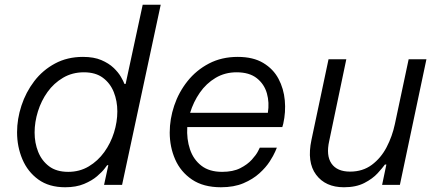

<svg xmlns="http://www.w3.org/2000/svg" viewBox="-20 -780 1835 810"><path d="M255 10Q187 10 142 -22.5Q97 -55 74.5 -108Q52 -161 52 -222Q52 -278 70.5 -334.5Q89 -391 124.5 -437.5Q160 -484 212 -512Q264 -540 330 -540Q376 -540 407.5 -526.5Q439 -513 459 -494Q479 -475 490 -456Q501 -437 505 -426H510L582 -760H658L495 0H419L437 -83H432Q432 -83 421.5 -69Q411 -55 389.5 -36.5Q368 -18 334.5 -4Q301 10 255 10ZM268 -55Q316 -55 354.5 -78Q393 -101 420 -138.5Q447 -176 461 -221Q475 -266 475 -310Q475 -354 460 -391.5Q445 -429 414 -452Q383 -475 334 -475Q285 -475 246 -452Q207 -429 180.5 -392Q154 -355 140 -310Q126 -265 126 -221Q126 -177 141 -139.5Q156 -102 187 -78.5Q218 -55 268 -55Z M912 10Q838 10 790 -22.5Q742 -55 719 -107.5Q696 -160 696 -221Q696 -278 715 -334.5Q734 -391 771 -437.5Q808 -484 861.5 -512Q915 -540 983 -540Q1048 -540 1090.5 -514.5Q1133 -489 1155 -447.5Q1177 -406 1181.5 -356.5Q1186 -307 1175 -258L1171 -244H770Q767 -193 781.5 -150Q796 -107 829.5 -81Q863 -55 917 -55Q963 -55 993.5 -70.5Q1024 -86 1042.5 -106.5Q1061 -127 1068.5 -142Q1076 -157 1076 -157H1148Q1148 -157 1141 -140.5Q1134 -124 1118 -99Q1102 -74 1074.5 -49Q1047 -24 1007 -7Q967 10 912 10ZM782 -304H1110Q1117 -347 1106 -386Q1095 -425 1063.5 -450Q1032 -475 978 -475Q929 -475 889.5 -451.5Q850 -428 823 -389Q796 -350 782 -304Z M1431 10Q1353 10 1313.5 -43Q1274 -96 1294 -190L1366 -530H1441L1369 -186Q1355 -124 1378.5 -90Q1402 -56 1457 -56Q1510 -56 1548.5 -84.5Q1587 -113 1611 -159Q1635 -205 1646 -257L1704 -530H1779L1667 0H1592L1610 -86H1604Q1594 -72 1573 -49Q1552 -26 1517 -8Q1482 10 1431 10Z"/></svg>

Font: Be Vietnam Pro Light
Style: Italic
Weight: 300
Italic angle: -12°
Designer: Lam Bao, Tony Le, Vietanh Nguyen
Foundry: Yellow Type Foundry
Version: Version 1.002; ttfautohint (v1.8.3)